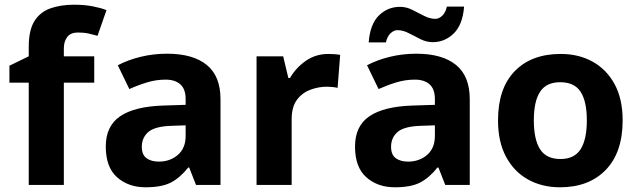

<svg xmlns="http://www.w3.org/2000/svg" viewBox="-20 -785 2708 815"><path d="M380 -434H251V0H102V-434H20V-506L102 -546V-586Q102 -656 125.5 -694.5Q149 -733 192.5 -749Q236 -765 295 -765Q339 -765 374.5 -758Q410 -751 432 -742L394 -633Q377 -638 357 -642.5Q337 -647 311 -647Q280 -647 265.5 -628Q251 -609 251 -580V-546H380Z M689 -557Q799 -557 857.5 -509.5Q916 -462 916 -364V0H812L783 -74H779Q744 -30 705 -10Q666 10 598 10Q525 10 477 -32.5Q429 -75 429 -163Q429 -250 490 -291.5Q551 -333 673 -337L768 -340V-364Q768 -407 745.5 -427Q723 -447 683 -447Q643 -447 605 -435.5Q567 -424 529 -407L480 -508Q524 -531 577.5 -544Q631 -557 689 -557ZM710 -251Q638 -249 610 -225Q582 -201 582 -162Q582 -128 602 -113.5Q622 -99 654 -99Q702 -99 735 -127.5Q768 -156 768 -208V-253Z M1374 -556Q1385 -556 1400 -555Q1415 -554 1424 -552L1413 -412Q1406 -414 1392.5 -415.5Q1379 -417 1369 -417Q1331 -417 1296 -403.5Q1261 -390 1239.5 -360Q1218 -330 1218 -278V0H1069V-546H1182L1204 -454H1211Q1235 -496 1277 -526Q1319 -556 1374 -556Z M1747 -557Q1857 -557 1915.5 -509.5Q1974 -462 1974 -364V0H1870L1841 -74H1837Q1802 -30 1763 -10Q1724 10 1656 10Q1583 10 1535 -32.5Q1487 -75 1487 -163Q1487 -250 1548 -291.5Q1609 -333 1731 -337L1826 -340V-364Q1826 -407 1803.5 -427Q1781 -447 1741 -447Q1701 -447 1663 -435.5Q1625 -424 1587 -407L1538 -508Q1582 -531 1635.5 -544Q1689 -557 1747 -557ZM1768 -251Q1696 -249 1668 -225Q1640 -201 1640 -162Q1640 -128 1660 -113.5Q1680 -99 1712 -99Q1760 -99 1793 -127.5Q1826 -156 1826 -208V-253ZM1545 -605Q1551 -683 1588.5 -719.5Q1626 -756 1678 -756Q1705 -756 1730.5 -743Q1756 -730 1780.5 -717.5Q1805 -705 1828 -705Q1843 -705 1857 -718Q1871 -731 1877 -757H1950Q1944 -680 1906 -643Q1868 -606 1817 -606Q1791 -606 1765.5 -618.5Q1740 -631 1715.5 -644Q1691 -657 1667 -657Q1652 -657 1638 -644Q1624 -631 1618 -605Z M2623 -274Q2623 -138 2551.5 -64Q2480 10 2357 10Q2281 10 2221.5 -23Q2162 -56 2128 -119.5Q2094 -183 2094 -274Q2094 -410 2165 -483Q2236 -556 2360 -556Q2437 -556 2496 -523Q2555 -490 2589 -427.5Q2623 -365 2623 -274ZM2246 -274Q2246 -193 2272.5 -151.5Q2299 -110 2359 -110Q2418 -110 2444.5 -151.5Q2471 -193 2471 -274Q2471 -355 2444.5 -395.5Q2418 -436 2358 -436Q2299 -436 2272.5 -395.5Q2246 -355 2246 -274Z"/></svg>

Font: Noto Sans Vithkuqi
Style: Bold
Weight: 700
Version: Version 1.001; ttfautohint (v1.8.4.7-5d5b)